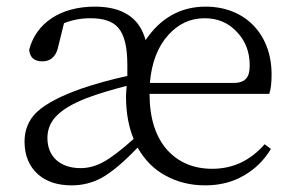

<svg xmlns="http://www.w3.org/2000/svg" viewBox="-20 -545 890 579"><path d="M196 14C229 14 260 6 287 -9C316 -25 352 -55 395 -100C416 -63 444 -34 480 -15C515 4 554 14 599 14C643 14 682 4 716 -16C749 -35 776 -61 797 -96L778 -110C735 -61 683 -36 620 -36C564 -36 519 -55 485 -92C449 -132 431 -189 431 -262H792C797 -276 799 -296 799 -321C799 -442 719 -525 600 -525C525 -525 464 -491 419 -424C401 -491 350 -525 266 -525C163 -525 89 -476 68 -395C70 -372 83 -360 108 -360C131 -360 147 -373 154 -398L173 -475C198 -485 224 -490 253 -490C292 -490 319 -481 336 -462C355 -441 364 -403 364 -350V-316C310 -304 264 -291 226 -278C163 -256 118 -232 91 -207C66 -183 54 -153 54 -118C54 -76 68 -43 95 -19C120 3 154 14 196 14ZM223 -38C162 -38 123 -72 123 -129C123 -153 131 -174 147 -192C166 -213 197 -232 241 -249C275 -262 315 -274 362 -286C361 -273 360 -262 360 -254C360 -205 368 -162 383 -126C344 -91 312 -67 289 -55C268 -44 246 -38 223 -38ZM432 -295C437 -356 456 -405 488 -440C518 -473 554 -490 597 -490C637 -490 670 -476 696 -447C721 -420 733 -387 733 -348C733 -330 730 -317 723 -309C716 -300 703 -295 686 -295Z"/></svg>

Font: AllPunType Light
Style: Regular
Weight: 300
Version: 1.0